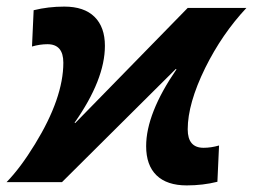

<svg xmlns="http://www.w3.org/2000/svg" viewBox="-38 -552 767 582"><path d="M497 -342 495 -343 150 0H-18Q24 -43 68 -115Q154 -255 154 -362Q154 -418 106 -418Q83 -418 59 -411L64 -521Q108 -532 157 -532Q217 -532 248.5 -501Q280 -470 280 -413Q280 -311 188 -180L190 -179L531 -528H709Q635 -449 584 -346Q531 -238 531 -160Q531 -104 579 -104Q602 -104 626 -111L621 -1Q577 10 528 10Q468 10 436.5 -20.5Q405 -51 405 -109Q405 -208 497 -342Z"/></svg>

Font: Libra Sans
Style: Bold Italic
Weight: 700
Italic angle: -12°
Foundry: Context Ltd
Version: Version 1.002